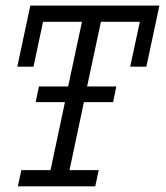

<svg xmlns="http://www.w3.org/2000/svg" viewBox="-20 -657 586 677"><path d="M378.9 -296.9H275.9L225.1 -57.1H328.1L315.9 0H43L55.2 -57.1H158.2L209 -296.9H106L117.2 -352.1H220.2L269 -580.1H131.8L98.1 -421.9H41L86.9 -637.2H542L496.1 -421.9H439L473.1 -580.1H335.9L287.1 -352.1H390.1Z"/></svg>

Font: Anonymous Pro
Style: Italic
Weight: 400
Italic angle: -12°
Monospace: yes
Designer: Mark Simonson
Version: Version 1.003